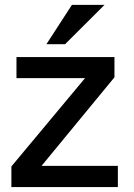

<svg xmlns="http://www.w3.org/2000/svg" viewBox="-20 -754 540 774"><path d="M441.4 -523.9V-442.4L147.5 -85.4H455.1V0H25.9V-83L322.8 -439H46.4V-523.9ZM270 -734.4H401.4L242.2 -575.7H167Z"/></svg>

Font: SolaimanLipi
Style: Bold
Weight: 700
Designer: Solaiman Karim
Foundry: Al Mamun Sumon
Version: Version 2.000